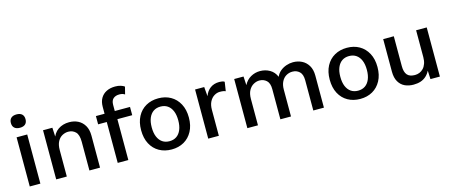

<svg xmlns="http://www.w3.org/2000/svg" viewBox="-47 -1305 4427 1887"><g transform="rotate(-15 2167.0 -361.0)"><path d="M189 -500V0H81V-500ZM138 -582Q102 -582 82.5 -599.5Q63 -617 63 -650Q63 -683 82.5 -700.5Q102 -718 138 -718Q174 -718 193 -700.5Q212 -683 212 -650Q212 -617 193 -599.5Q174 -582 138 -582Z M350 0V-500H445L452 -364L438 -377Q457 -445 505 -477.5Q553 -510 617 -510Q668 -510 708 -489.5Q748 -469 772 -428Q796 -387 796 -325V0H688V-293Q688 -364 658.5 -393Q629 -422 585 -422Q554 -422 524.5 -406.5Q495 -391 476.5 -357Q458 -323 458 -268V0Z M1145 -732Q1176 -732 1200.5 -724.5Q1225 -717 1239 -706L1220 -631Q1210 -638 1196.5 -642Q1183 -646 1165 -646Q1126 -646 1103 -626Q1080 -606 1080 -562V-489L1084 -464V0H976V-570Q976 -622 997 -658Q1018 -694 1056 -713Q1094 -732 1145 -732ZM1235 -500V-416H888V-500Z M1524 -510Q1595 -510 1649.5 -479Q1704 -448 1735.5 -389.5Q1767 -331 1767 -250Q1767 -169 1735.5 -110.5Q1704 -52 1649.5 -21Q1595 10 1524 10Q1453 10 1398 -21Q1343 -52 1312 -110.5Q1281 -169 1281 -250Q1281 -331 1312 -389.5Q1343 -448 1398 -479Q1453 -510 1524 -510ZM1524 -426Q1482 -426 1452 -405.5Q1422 -385 1405.5 -346Q1389 -307 1389 -250Q1389 -193 1405.5 -154Q1422 -115 1452 -94.5Q1482 -74 1524 -74Q1566 -74 1596 -94.5Q1626 -115 1642.5 -154.5Q1659 -194 1659 -250Q1659 -307 1642.5 -346Q1626 -385 1596 -405.5Q1566 -426 1524 -426Z M1897 0V-500H1990L1998 -405Q2016 -455 2053.5 -482.5Q2091 -510 2145 -510Q2161 -510 2174.5 -507.5Q2188 -505 2198 -498L2184 -406Q2175 -410 2161.5 -412.5Q2148 -415 2125 -415Q2096 -415 2068 -398Q2040 -381 2022.5 -347.5Q2005 -314 2005 -265V0Z M2295 0V-500H2390L2395 -411Q2420 -460 2464 -485Q2508 -510 2559 -510Q2613 -510 2657.5 -484.5Q2702 -459 2723 -408Q2738 -442 2765.5 -464.5Q2793 -487 2827 -498.5Q2861 -510 2895 -510Q2943 -510 2983.5 -490Q3024 -470 3049 -429Q3074 -388 3074 -325V0H2966V-307Q2966 -368 2937 -395Q2908 -422 2865 -422Q2831 -422 2802 -405Q2773 -388 2756 -354.5Q2739 -321 2739 -274V0H2631V-307Q2631 -368 2601.5 -395Q2572 -422 2529 -422Q2500 -422 2470.5 -406Q2441 -390 2422 -356Q2403 -322 2403 -268V0Z M3443 -510Q3514 -510 3568.5 -479Q3623 -448 3654.5 -389.5Q3686 -331 3686 -250Q3686 -169 3654.5 -110.5Q3623 -52 3568.5 -21Q3514 10 3443 10Q3372 10 3317 -21Q3262 -52 3231 -110.5Q3200 -169 3200 -250Q3200 -331 3231 -389.5Q3262 -448 3317 -479Q3372 -510 3443 -510ZM3443 -426Q3401 -426 3371 -405.5Q3341 -385 3324.5 -346Q3308 -307 3308 -250Q3308 -193 3324.5 -154Q3341 -115 3371 -94.5Q3401 -74 3443 -74Q3485 -74 3515 -94.5Q3545 -115 3561.5 -154.5Q3578 -194 3578 -250Q3578 -307 3561.5 -346Q3545 -385 3515 -405.5Q3485 -426 3443 -426Z M3985 10Q3936 10 3897 -8Q3858 -26 3834.5 -66Q3811 -106 3811 -169V-500H3919V-196Q3919 -136 3943.5 -107Q3968 -78 4022 -78Q4047 -78 4069 -87Q4091 -96 4108.5 -114.5Q4126 -133 4136 -161.5Q4146 -190 4146 -227V-500H4254V0H4158L4154 -87Q4138 -55 4113.5 -33Q4089 -11 4057 -0.5Q4025 10 3985 10Z"/></g></svg>

Font: Kantumruy Pro Medium
Style: Regular
Weight: 500
Designer: Sovichet Tep
Foundry: Sovichet Tep
Version: Version 1.002